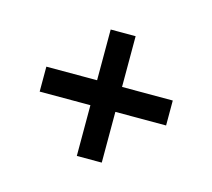

<svg xmlns="http://www.w3.org/2000/svg" viewBox="-95 -730 859 778"><g transform="rotate(-30 335.0 -340.5)"><path d="M560 -190 486 -116 111 -491 185 -565ZM111 -190 486 -565 560 -491 185 -116Z"/></g></svg>

Font: Gabarito Medium
Style: Regular
Weight: 500
Designer: Leandro Assis / Alvaro Franca / Felipe Casaprima
Foundry: Naipe Foundry
Version: Version 1.000